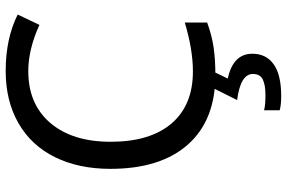

<svg xmlns="http://www.w3.org/2000/svg" viewBox="-186 -578 1004 672"><g transform="rotate(-90 316.0 -242.0)"><path d="M402.8 -645Q287.6 -645 221.7 -567.9Q155.8 -490.7 155.8 -356.9Q155.8 -218.8 219.7 -143.8Q283.7 -68.8 401.9 -68.8Q478 -68.8 573.2 -97.2V-19Q527.8 -2.4 485.8 3.7Q443.8 9.8 389.2 9.8Q231.4 9.8 146.2 -86.2Q61 -182.1 61 -357.9Q61 -468.3 101.8 -551.3Q142.6 -634.3 220.5 -679.2Q298.3 -724.1 403.8 -724.1Q517.1 -724.1 601.1 -682.1L564.9 -606Q479.5 -645 402.8 -645ZM463.9 139.2Q463.9 187.5 427 213.9Q390.1 240.2 315.9 240.2Q284.2 240.2 266.1 234.9V180.2Q283.7 185.1 318.8 185.1Q355.5 185.1 374.3 175.5Q393.1 166 393.1 141.1Q393.1 97.7 301.8 85.9L344.7 0H402.8L377 53.2Q463.9 71.8 463.9 139.2Z"/></g></svg>

Font: NotoPenekeko
Style: Regular
Weight: 400
Designer: Monotype Design team
Foundry: Monotype Imaging Inc.
Version: Version 1.04